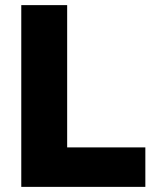

<svg xmlns="http://www.w3.org/2000/svg" viewBox="-20 -729 607 749"><path d="M63 0V-709H242V0ZM205 0V-154H547V0Z"/></svg>

Font: Outfit Thin ExtraBold
Style: Regular
Weight: 800
Version: Version 1.100;gftools[0.9.27]